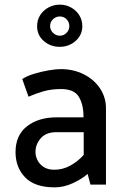

<svg xmlns="http://www.w3.org/2000/svg" viewBox="-20 -796 533 828"><path d="M133 -140Q133 -174 156 -200Q179 -226 223 -226H341V-128Q316 -100 283.5 -82Q251 -64 214 -64Q187 -64 169 -75.5Q151 -87 142 -104.5Q133 -122 133 -140ZM103 -379Q130 -391 165 -401.5Q200 -412 243 -412Q300 -412 320 -378.5Q340 -345 340 -295V-290H225Q146 -290 96.5 -251.5Q47 -213 47 -140Q47 -74 88.5 -31Q130 12 216 12Q255 12 294 -6Q333 -24 358 -46L370 0H437V-329Q437 -376 411.5 -414.5Q386 -453 341.5 -475.5Q297 -498 241 -498Q221 -498 189 -492.5Q157 -487 126 -477.5Q95 -468 76 -455ZM238 -776Q212 -776 189.5 -764Q167 -752 153.5 -731Q140 -710 140 -683Q140 -644 169 -619Q198 -594 238 -594Q264 -594 286 -605.5Q308 -617 321.5 -637Q335 -657 335 -683Q335 -710 321.5 -731Q308 -752 286 -764Q264 -776 238 -776ZM238 -642Q221 -642 208.5 -654.5Q196 -667 196 -683Q196 -701 208.5 -713Q221 -725 238 -725Q255 -725 267 -713Q279 -701 279 -683Q279 -667 267 -654.5Q255 -642 238 -642Z"/></svg>

Font: Catamaran Medium
Style: Regular
Weight: 500
Designer: Pria Ravichandran
Version: Version 2.000